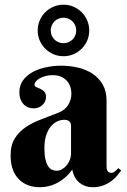

<svg xmlns="http://www.w3.org/2000/svg" viewBox="-20 -785 538 813"><path d="M280.8 -252.9Q280.8 -265.1 272.9 -271.5Q265.1 -277.8 252.9 -277.8Q235.8 -277.8 220.5 -270Q205.1 -262.2 193.4 -247.1Q181.6 -231.9 174.8 -209.7Q168 -187.5 168 -158.2Q168 -129.9 172.1 -111.3Q176.3 -92.8 183.3 -81.8Q190.4 -70.8 199.7 -66.4Q209 -62 219.2 -62Q231.9 -62 243.2 -68.6Q254.4 -75.2 262.7 -85.4Q271 -95.7 275.9 -108.4Q280.8 -121.1 280.8 -133.8ZM203.1 -466.8Q186.5 -466.8 172.4 -462.9Q158.2 -459 147.9 -453.1Q137.7 -447.3 131.8 -440.2Q126 -433.1 126 -426.8Q126 -419.4 133.5 -416.3Q141.1 -413.1 150.4 -408.9Q159.7 -404.8 167.2 -397.2Q174.8 -389.6 174.8 -374Q174.8 -363.8 170.7 -355.2Q166.5 -346.7 159.4 -340.1Q152.3 -333.5 142.8 -329.8Q133.3 -326.2 123 -326.2Q95.7 -326.2 78.9 -344.7Q62 -363.3 62 -394Q62 -423.8 77.6 -445.1Q93.3 -466.3 118.4 -480Q143.6 -493.7 175.3 -500.2Q207 -506.8 238.8 -506.8Q276.9 -506.8 311.5 -498.5Q346.2 -490.2 372.8 -472.2Q399.4 -454.1 415.3 -426.3Q431.2 -398.4 431.2 -358.9V-83Q431.2 -78.6 431.6 -73.2Q432.1 -67.9 434.1 -63.5Q436 -59.1 439.9 -56.2Q443.8 -53.2 451.2 -53.2Q460 -53.2 467.5 -59.8Q475.1 -66.4 481 -73.2L493.2 -63Q485.8 -52.7 475.6 -40.5Q465.3 -28.3 450.7 -17.6Q436 -6.8 416.5 0.5Q397 7.8 372.1 7.8Q341.3 7.8 317.4 -10.5Q293.5 -28.8 286.1 -66.9Q270.5 -45.9 253.7 -31.7Q236.8 -17.6 219.2 -8.8Q201.7 0 183.8 3.9Q166 7.8 147.9 7.8Q124.5 7.8 102.5 0.5Q80.6 -6.8 63.2 -22.7Q45.9 -38.6 35.4 -64Q24.9 -89.4 24.9 -126Q24.9 -170.4 42.5 -198.7Q60.1 -227.1 88.6 -246.3Q117.2 -265.6 153.6 -279.3Q189.9 -293 228 -308.1Q256.3 -319.3 269.3 -341.6Q282.2 -363.8 282.2 -387.2Q282.2 -423.3 261 -445.1Q239.7 -466.8 203.1 -466.8ZM139.6 -655.8Q139.6 -678.2 148.2 -698.2Q156.7 -718.3 171.6 -733.2Q186.5 -748 206.5 -756.6Q226.6 -765.1 249 -765.1Q271.5 -765.1 291.3 -756.6Q311 -748 325.9 -733.2Q340.8 -718.3 349.4 -698.2Q357.9 -678.2 357.9 -655.8Q357.9 -633.3 349.4 -613.5Q340.8 -593.8 325.9 -578.9Q311 -564 291.3 -555.4Q271.5 -546.9 249 -546.9Q226.6 -546.9 206.5 -555.4Q186.5 -564 171.6 -578.9Q156.7 -593.8 148.2 -613.5Q139.6 -633.3 139.6 -655.8ZM194.8 -655.8Q194.8 -644.5 199 -634.8Q203.1 -625 210.4 -617.7Q217.8 -610.4 227.8 -606.2Q237.8 -602.1 249 -602.1Q260.3 -602.1 270 -606.2Q279.8 -610.4 287.1 -617.7Q294.4 -625 298.6 -634.8Q302.7 -644.5 302.7 -655.8Q302.7 -667 298.6 -677Q294.4 -687 287.1 -694.3Q279.8 -701.7 270 -705.8Q260.3 -710 249 -710Q237.8 -710 227.8 -705.8Q217.8 -701.7 210.4 -694.3Q203.1 -687 199 -677Q194.8 -667 194.8 -655.8Z"/></svg>

Font: Berkshire Swash
Style: Regular
Weight: 700
Designer: Astigmatic (AOETI)
Foundry: Astigmatic (AOETI)
Version: Version 1.000